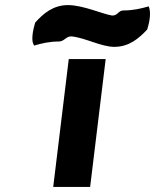

<svg xmlns="http://www.w3.org/2000/svg" viewBox="-20 -724 609 754"><path d="M211 -561C233 -561 240 -583 262 -581C316 -575 378 -540 429 -540C487 -540 525 -573 558 -608C571 -649 572 -680 564 -699C533 -690 502 -683 465 -683C444 -683 443 -662 420 -663C382 -669 306 -704 247 -704C189 -704 150 -671 118 -635C108 -602 103 -566 111 -551L114 -545C144 -554 174 -561 211 -561ZM334 10 395 -492H250L189 10Z"/></svg>

Font: Bluebird
Style: SfBdExtObl
Weight: 700
Designer: Jasper
Foundry: Cannot Into Space Fonts
Version: Version 0.98